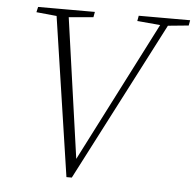

<svg xmlns="http://www.w3.org/2000/svg" viewBox="-50 -725 799 785"><g transform="rotate(5 349.5 -332.5)"><path d="M70 -652 75 -674H308L304 -652L189 -642H172ZM251 9 149 -674H199L288 -44H272L278 -56L594 -674H626L273 9ZM484 -652 488 -674H699L695 -652L603 -643H588Z"/></g></svg>

Font: Source Serif 4 36pt Light
Style: Italic
Weight: 300
Italic angle: -12°
Designer: Frank Grießhammer
Foundry: Adobe Systems Incorporated
Version: Version 4.004;hotconv 1.0.116;makeotfexe 2.5.65601